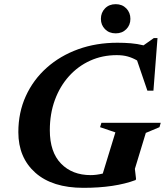

<svg xmlns="http://www.w3.org/2000/svg" viewBox="-20 -888 791 921"><path d="M415 -48Q442.5 -48 473 -55.5L533.5 -253L460 -278L466.5 -299H751L745 -278L679.5 -250.5L627 -78L632.5 -30.5L631 -24.5Q531 13 380 13Q231 13 149.5 -59.5Q68 -132 68 -254Q68 -348.5 103.8 -427Q139.5 -505.5 204 -563Q268.5 -620.5 355 -651.8Q441.5 -683 543.5 -683Q576.5 -683 607.2 -680.5Q638 -678 668.5 -670.5L718 -705.5H735.5L716 -453H687L637.5 -598Q616 -610.5 593 -617Q570 -623.5 540 -623.5Q471 -623.5 412.5 -597Q354 -570.5 310.5 -522Q267 -473.5 243 -407.8Q219 -342 219 -263.5Q219 -158.5 272.8 -103.2Q326.5 -48 415 -48ZM535 -728Q503.5 -728 483.8 -748Q464 -768 464 -797.5Q464 -827.5 483.8 -847.8Q503.5 -868 535 -868Q566 -868 585.8 -847.8Q605.5 -827.5 605.5 -797.5Q605.5 -768 585.8 -748Q566 -728 535 -728Z"/></svg>

Font: Newsreader Text
Style: Bold Italic
Weight: 700
Italic angle: -17°
Designer: Hugues Gentile
Foundry: Production Type
Version: Version 1.001